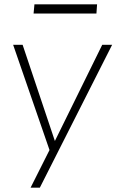

<svg xmlns="http://www.w3.org/2000/svg" viewBox="-20 -692 544 892"><path d="M235 -37 455 -484H501L165 180H122L210 5L41 -484H85ZM428 -629H136L140 -672H431Z"/></svg>

Font: Iunito ExtraLight
Style: Italic
Weight: 200
Italic angle: -4.541°
Designer: Vernon Adams
Foundry: Vernon Adams
Version: Version 2.001;November 30, 2019;FontCreator 12.0.0.2547 64-b